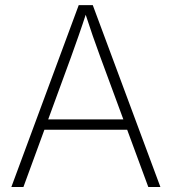

<svg xmlns="http://www.w3.org/2000/svg" viewBox="-20 -748 687 768"><path d="M25.4 0 294.9 -727.5H351.1L621.6 0H573.2L381.3 -520Q366.7 -559.6 350.8 -605.2Q335 -650.9 316.4 -708H329.1Q310.5 -650.9 294.4 -605Q278.3 -559.1 264.2 -520L73.7 0ZM141.6 -229V-270.5H505.4V-229Z"/></svg>

Font: Inter 18pt ExtraLight
Style: Regular
Weight: 250
Designer: Rasmus Andersson
Foundry: rsms
Version: Version 4.001;git-66647c0bb